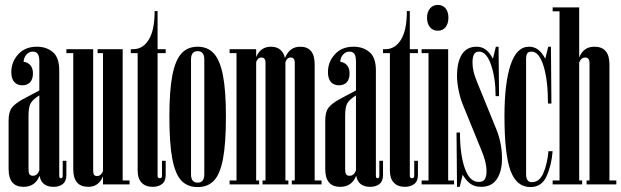

<svg xmlns="http://www.w3.org/2000/svg" viewBox="-20 -750 2527 781"><path d="M250 -96V-38Q250 -13 235.5 -1.5Q221 10 198 10Q149 10 141 -35Q123 10 76 10Q15 10 15 -62V-260Q15 -294 28 -311.5Q41 -329 74 -347L140 -382V-499Q140 -522 133.5 -531Q127 -540 113 -540Q98 -540 87.5 -528Q77 -516 76 -499Q114 -492 114 -451Q114 -428 102.5 -415.5Q91 -403 71 -403Q50 -403 38 -416.5Q26 -430 26 -457Q26 -498 54 -529Q82 -560 130 -560Q169 -560 195 -538Q221 -516 221 -464V-35Q221 -25 228 -25Q235 -25 235 -35V-96ZM140 -57V-362Q113 -345 104.5 -329.5Q96 -314 96 -279V-61Q96 -47 100 -41Q104 -35 114 -35Q132 -35 140 -57Z M507 -16V0H399V-33Q382 10 339 10Q278 10 278 -62V-534H250V-550H359V-57Q359 -44 362.5 -39Q366 -34 375 -34Q391 -34 399 -54V-534H377V-550H479V-16Z M540 -534H512V-550H522Q561 -550 585 -588.5Q609 -627 609 -705H621V-550H654V-534H621V-35Q621 -25 630 -25Q639 -25 639 -35V-96H654V-38Q654 -13 639 -1.5Q624 10 601 10Q572 10 556 -7Q540 -24 540 -55Z M899 -276Q899 -166 887 -103.5Q875 -41 850 -15Q825 11 784 11Q743 11 718 -15Q693 -41 681 -103.5Q669 -166 669 -276Q669 -381 681 -443Q693 -505 718 -532.5Q743 -560 784 -560Q825 -560 850 -532.5Q875 -505 887 -443Q899 -381 899 -276ZM811 -41V-508Q811 -542 784 -542Q757 -542 757 -508V-41Q757 -7 784 -7Q811 -7 811 -41Z M1288 -16V0H1167V-16H1179V-496Q1179 -516 1162 -516Q1147 -516 1141 -497V-16H1153V0H1048V-16H1060V-496Q1060 -516 1043 -516Q1028 -516 1022 -497V-16H1034V0H914V-16H942V-534H914V-550H1022V-518Q1040 -560 1082 -560Q1107 -560 1121 -547Q1135 -534 1139 -514Q1158 -560 1201 -560Q1260 -560 1260 -488V-16Z M1538 -96V-38Q1538 -13 1523.5 -1.5Q1509 10 1486 10Q1437 10 1429 -35Q1411 10 1364 10Q1303 10 1303 -62V-260Q1303 -294 1316 -311.5Q1329 -329 1362 -347L1428 -382V-499Q1428 -522 1421.5 -531Q1415 -540 1401 -540Q1386 -540 1375.5 -528Q1365 -516 1364 -499Q1402 -492 1402 -451Q1402 -428 1390.5 -415.5Q1379 -403 1359 -403Q1338 -403 1326 -416.5Q1314 -430 1314 -457Q1314 -498 1342 -529Q1370 -560 1418 -560Q1457 -560 1483 -538Q1509 -516 1509 -464V-35Q1509 -25 1516 -25Q1523 -25 1523 -35V-96ZM1428 -57V-362Q1401 -345 1392.5 -329.5Q1384 -314 1384 -279V-61Q1384 -47 1388 -41Q1392 -35 1402 -35Q1420 -35 1428 -57Z M1566 -534H1538V-550H1548Q1587 -550 1611 -588.5Q1635 -627 1635 -705H1647V-550H1680V-534H1647V-35Q1647 -25 1656 -25Q1665 -25 1665 -35V-96H1680V-38Q1680 -13 1665 -1.5Q1650 10 1627 10Q1598 10 1582 -7Q1566 -24 1566 -55Z M1695 -16H1723V-534H1695V-550H1803V-16H1827V0H1695ZM1761 -730Q1781 -730 1792.5 -716Q1804 -702 1804 -678Q1804 -654 1792.5 -639.5Q1781 -625 1761 -625Q1741 -625 1729 -639.5Q1717 -654 1717 -678Q1717 -701 1729 -715.5Q1741 -730 1761 -730Z M1862 -326Q1852 -351 1845.5 -383Q1839 -415 1839 -440Q1839 -498 1859 -529Q1879 -560 1919 -560Q1940 -560 1956 -548Q1972 -536 1985 -511L1997 -560H2008L2010 -359H1996Q1996 -432 1977.5 -486Q1959 -540 1929 -540Q1913 -540 1907.5 -528Q1902 -516 1902 -496Q1902 -477 1906.5 -458Q1911 -439 1922 -413L1999 -224Q2022 -167 2022 -105Q2022 -53 2001 -21.5Q1980 10 1937 10Q1912 10 1895 -1.5Q1878 -13 1862 -39L1850 10H1839L1837 -211H1851Q1851 -122 1870.5 -66Q1890 -10 1927 -10Q1946 -10 1952.5 -21.5Q1959 -33 1959 -54Q1959 -90 1939 -137Z M2211 -135H2228Q2223 -76 2203 -32.5Q2183 11 2138 11Q2081 11 2056.5 -56Q2032 -123 2032 -278Q2032 -410 2056.5 -485Q2081 -560 2132 -560Q2153 -560 2169 -548Q2185 -536 2198 -511L2210 -560H2221L2223 -329H2209Q2209 -423 2191 -481.5Q2173 -540 2142 -540Q2129 -540 2124.5 -532.5Q2120 -525 2120 -509V-42Q2120 -26 2125.5 -17.5Q2131 -9 2144 -9Q2174 -9 2190 -45.5Q2206 -82 2211 -135Z M2487 -16V0H2366V-16H2378V-493Q2378 -505 2373.5 -510.5Q2369 -516 2360 -516Q2344 -516 2336 -496V-16H2348V0H2228V-16H2256V-704H2228V-720H2336V-516Q2353 -560 2398 -560Q2459 -560 2459 -488V-16Z"/></svg>

Font: FFF_Magyar-Nemzet Bold
Style: Regular
Weight: 700
Width: 2
Designer: bBox Type GmbH
Foundry: bBox Type GmbH
Version: Version 0.004